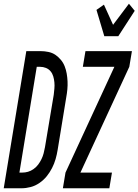

<svg xmlns="http://www.w3.org/2000/svg" viewBox="-59 -1009 742 1029"><path d="M56 0H-39L82 -735H159Q180 -735 201 -730.5Q222 -726 238 -715Q254 -704 267 -688.5Q280 -673 287.5 -654Q295 -635 298.5 -614.5Q302 -594 303 -573Q304 -552 302 -530.5Q300 -509 296 -487L250 -206Q246 -181 239 -156.5Q232 -132 220 -108.5Q208 -85 191.5 -64.5Q175 -44 152.5 -28.5Q130 -13 105 -6.5Q80 0 56 0ZM45 -84H60Q76 -84 91.5 -88.5Q107 -93 121.5 -103.5Q136 -114 146 -127.5Q156 -141 163.5 -156.5Q171 -172 175 -188Q179 -204 182 -220L229 -501Q231 -518 232.5 -534.5Q234 -551 232.5 -567.5Q231 -584 226.5 -599.5Q222 -615 212 -627Q202 -639 187 -645Q172 -651 155 -651H138ZM500 -815 458 -956 498 -984 547 -876 632 -989 663 -951 575 -815ZM278 0 292 -84 554 -651H385L399 -735H648L634 -651L372 -84H541L527 0Z"/></svg>

Font: Iosevka Md Ex Obl
Style: Regular
Weight: 500
Width: 7
Italic angle: -9°
Monospace: yes
Designer: Belleve Invis
Foundry: Belleve Invis
Version: Version 32.5.0; ttfautohint (v1.8.4)